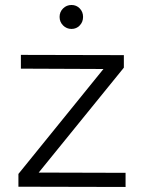

<svg xmlns="http://www.w3.org/2000/svg" viewBox="-20 -742 564 763"><path d="M230.7 -708.5Q244.6 -722.2 264.2 -722.2Q283.7 -722.2 296.9 -708.5Q310.1 -694.8 310.1 -674.8Q310.1 -654.8 296.9 -640.9Q283.7 -627 264.2 -627Q244.6 -627 230.7 -640.9Q216.8 -654.8 216.8 -674.8Q216.8 -694.8 230.7 -708.5ZM63 -523.9 472.2 -522.9V-473.1L133.8 -56.2L479 -55.2V1L53.2 0V-50.8L391.1 -467.8L63 -469.2Z"/></svg>

Font: Montserrat arm Light
Style: Regular
Weight: 300
Designer: Julieta Ulanovsky
Foundry: Julieta Ulanovsky
Version: Version 6.000;PS 006.000;hotconv 1.0.88;makeotf.lib2.5.64775